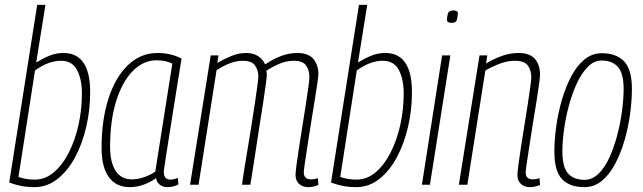

<svg xmlns="http://www.w3.org/2000/svg" viewBox="-20 -760 2647 790"><path d="M167 -740 129 -503Q157 -520 184 -531Q211 -542 241 -542Q351 -542 351 -381Q351 -308 335 -238.5Q319 -169 289 -113Q259 -57 216.5 -23.5Q174 10 122 10Q92 10 67 5Q42 0 18 -9L133 -740ZM231 -510Q179 -510 124 -470L56 -32Q69 -27 86.5 -24Q104 -21 123 -21Q166 -21 201.5 -51Q237 -81 263 -132Q289 -183 303 -246Q317 -309 317 -375Q317 -434 297 -472Q277 -510 231 -510Z M669 10Q650 10 637.5 0Q625 -10 622 -27Q600 -11 572 -0.5Q544 10 514 10Q458 10 428 -31Q398 -72 398 -152Q398 -267 426.5 -355Q455 -443 507 -492.5Q559 -542 628 -542Q683 -542 727 -519Q708 -401 695 -320Q682 -239 674 -187.5Q666 -136 661.5 -107.5Q657 -79 655.5 -67.5Q654 -56 654 -53Q654 -21 681 -21Q695 -21 712 -28L714 -1Q693 10 669 10ZM619 -54 689 -498Q663 -512 624 -512Q570 -512 526.5 -468Q483 -424 458 -344Q433 -264 433 -157Q433 -91 456 -56.5Q479 -22 522 -22Q547 -22 573 -31Q599 -40 619 -54Z M1248 10Q1226 10 1211 -3Q1196 -16 1196 -41Q1196 -51 1200 -81.5Q1204 -112 1210.5 -154Q1217 -196 1224.5 -242.5Q1232 -289 1238.5 -331Q1245 -373 1249 -403Q1253 -433 1253 -442Q1253 -472 1239 -491Q1225 -510 1189 -510Q1159 -510 1130.5 -498Q1102 -486 1076 -469Q1078 -459 1078 -449Q1077 -440 1073 -408.5Q1069 -377 1062 -332.5Q1055 -288 1047 -237.5Q1039 -187 1032 -139.5Q1025 -92 1019 -55Q1013 -18 1010 0H976Q978 -19 984 -56.5Q990 -94 998 -142Q1006 -190 1014 -239.5Q1022 -289 1028.5 -333Q1035 -377 1039 -407Q1043 -437 1043 -444Q1043 -472 1029 -491Q1015 -510 979 -510Q953 -510 925.5 -499.5Q898 -489 871 -471L797 0H762L847 -532H879L874 -501Q903 -518 933 -530Q963 -542 992 -542Q1022 -542 1042 -529Q1062 -516 1071 -495Q1140 -542 1203 -542Q1249 -542 1269.5 -517.5Q1290 -493 1290 -454Q1290 -445 1285.5 -414.5Q1281 -384 1274 -341.5Q1267 -299 1259.5 -252Q1252 -205 1245.5 -162.5Q1239 -120 1234.5 -90Q1230 -60 1230 -51Q1230 -22 1260 -22Q1266 -22 1272.5 -23Q1279 -24 1288 -27L1290 1Q1279 6 1268 8Q1257 10 1248 10Z M1491 -740 1453 -503Q1481 -520 1508 -531Q1535 -542 1565 -542Q1675 -542 1675 -381Q1675 -308 1659 -238.5Q1643 -169 1613 -113Q1583 -57 1540.5 -23.5Q1498 10 1446 10Q1416 10 1391 5Q1366 0 1342 -9L1457 -740ZM1555 -510Q1503 -510 1448 -470L1380 -32Q1393 -27 1410.5 -24Q1428 -21 1447 -21Q1490 -21 1525.5 -51Q1561 -81 1587 -132Q1613 -183 1627 -246Q1641 -309 1641 -375Q1641 -434 1621 -472Q1601 -510 1555 -510Z M1847 -717Q1865 -717 1864 -703Q1862 -681 1857.5 -673.5Q1853 -666 1837 -666Q1829 -666 1824 -669Q1819 -672 1819 -681Q1821 -703 1826 -710Q1831 -717 1847 -717ZM1716 0 1799 -532H1833L1749 0Z M1953 -532H1985L1980 -499Q2012 -518 2045.5 -530Q2079 -542 2114 -542Q2160 -542 2181 -517.5Q2202 -493 2202 -453Q2202 -444 2198 -413.5Q2194 -383 2187 -340.5Q2180 -298 2172.5 -251Q2165 -204 2158.5 -161.5Q2152 -119 2147.5 -89Q2143 -59 2143 -51Q2143 -22 2172 -22Q2177 -22 2184 -23Q2191 -24 2200 -27L2202 1Q2190 6 2179.5 8Q2169 10 2160 10Q2138 10 2123.5 -3Q2109 -16 2109 -40Q2109 -51 2113 -81.5Q2117 -112 2123.5 -154.5Q2130 -197 2137.5 -243Q2145 -289 2151.5 -331Q2158 -373 2162 -403Q2166 -433 2166 -442Q2166 -472 2151.5 -491Q2137 -510 2098 -510Q2069 -510 2038 -498.5Q2007 -487 1977 -470L1903 0H1868Z M2385 10Q2324 10 2292.5 -23Q2261 -56 2261 -136Q2261 -184 2268.5 -239Q2276 -294 2291.5 -347.5Q2307 -401 2330 -445Q2353 -489 2384.5 -515Q2416 -541 2456 -541Q2516 -541 2548 -507.5Q2580 -474 2580 -395Q2580 -346 2572.5 -290.5Q2565 -235 2549.5 -182Q2534 -129 2511 -85.5Q2488 -42 2456.5 -16Q2425 10 2385 10ZM2385 -20Q2417 -20 2443 -45.5Q2469 -71 2488 -113Q2507 -155 2520 -205Q2533 -255 2539.5 -304.5Q2546 -354 2546 -394Q2546 -458 2522.5 -484.5Q2499 -511 2456 -511Q2424 -511 2398.5 -485Q2373 -459 2353.5 -417Q2334 -375 2320.5 -324.5Q2307 -274 2300.5 -225Q2294 -176 2294 -137Q2294 -72 2317.5 -46Q2341 -20 2385 -20Z"/></svg>

Font: Georama SemiCondensed ExtraLight
Style: Italic
Weight: 200
Width: 4
Italic angle: -9°
Designer: Jean-Baptiste Levee
Foundry: Production Type
Version: Version 1.000